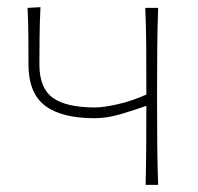

<svg xmlns="http://www.w3.org/2000/svg" viewBox="-20 -516 554 536"><path d="M386.5 0Q388 -56.5 388.2 -108.2Q388.5 -160 388.5 -220.5Q357.5 -209.5 318.5 -197.8Q279.5 -186 244 -186Q151.5 -186 105.5 -221.2Q59.5 -256.5 59.5 -336Q59.5 -374.5 59.2 -414Q59 -453.5 57 -494L93 -496Q91 -455 90.5 -415Q90 -375 90 -336Q90 -270 127.5 -243Q165 -216 245 -216Q268.5 -216 308.5 -225Q348.5 -234 388.5 -252V-271Q388.5 -332 388.2 -385Q388 -438 385.5 -494H421.5Q419.5 -438 419 -385Q418.5 -332 418.5 -271V-221Q418.5 -160.5 419 -108.5Q419.5 -56.5 421.5 0Z"/></svg>

Font: Commissioner Flair Thin
Style: Regular
Weight: 100
Designer: Kostas Bartsokas
Foundry: Kostas Bartsokas
Version: Version 1.000; ttfautohint (v1.8.3)